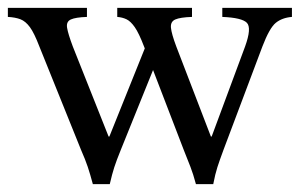

<svg xmlns="http://www.w3.org/2000/svg" viewBox="-30 -460 762 488"><path d="M206 8Q199 -18 193 -36Q187 -54 176 -79L70 -342Q57 -376 46 -391Q35 -406 22 -411Q9 -416 -10 -417V-440H191V-417Q162 -416 150 -410.5Q138 -405 140.5 -389.5Q143 -374 155 -342L246 -113H248L338 -337L336 -342Q323 -376 312.5 -391Q302 -406 291.5 -411Q281 -416 268 -417V-440H458V-417Q428 -416 415.5 -410.5Q403 -405 404.5 -389.5Q406 -374 418 -342L506 -113H508L593 -342Q610 -389 597.5 -402Q585 -415 535 -417V-440H712V-417Q687 -415 671 -402Q655 -389 637 -342L538 -79Q528 -52 522.5 -35Q517 -18 512 8H468Q461 -18 454 -36Q447 -54 437 -79L359 -282L277 -79Q266 -52 260.5 -35Q255 -18 249 8Z"/></svg>

Font: Bona Nova SC
Style: Regular
Weight: 400
Designer: Mateusz Machalski
Foundry: Capitalics
Version: Version 4.001; ttfautohint (v1.8.4.7-5d5b)